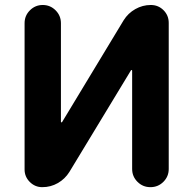

<svg xmlns="http://www.w3.org/2000/svg" viewBox="-20 -775 774 774"><path d="M660.2 -93.8Q660.2 -63.5 638.7 -42Q617.2 -20.5 586.4 -20.5Q555.7 -20.5 534.2 -42Q512.7 -63.5 512.7 -93.8V-490.2Q512.7 -492.2 510.7 -492.7Q508.8 -493.2 507.8 -491.2L259.8 -82Q242.2 -53.7 213.4 -37.1Q184.6 -20.5 150.4 -20.5Q121.1 -20.5 100.1 -41.5Q79.1 -62.5 79.1 -91.8V-681.6Q79.1 -711.9 100.6 -733.4Q122.1 -754.9 152.3 -754.9Q182.6 -754.9 204.1 -733.4Q225.6 -711.9 225.6 -681.6V-284.2Q225.6 -282.2 227.5 -281.7Q229.5 -281.2 230.5 -283.2L478.5 -693.4Q496.1 -721.7 525.4 -738.3Q554.7 -754.9 587.9 -754.9Q618.2 -754.9 639.2 -733.9Q660.2 -712.9 660.2 -682.6Z"/></svg>

Font: Gen Jyuu GothicX Bold
Style: Bold
Weight: 700
Designer: Ryoko NISHIZUKA (kana &amp; ideographs); Paul D. Hunt (Latin, Greek &amp; Cyrillic); Wenlong ZHANG (bopomofo); Sandoll C
Version: Version 1.058.20140828